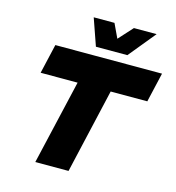

<svg xmlns="http://www.w3.org/2000/svg" viewBox="-131 -1033 1046 1144"><g transform="rotate(15 392.5 -461.5)"><path d="M363 -757 305 -923H433L474 -836L553 -923H693L557 -757ZM785 -704 743 -522H517L397 0H192L313 -522H85L127 -704Z"/></g></svg>

Font: Prodigy Sans ExtraBold
Style: Italic
Weight: 800
Italic angle: -13°
Designer: Wei Huang
Foundry: Wei Huang
Version: Version 1.003; ttfautohint (v1.8.3)